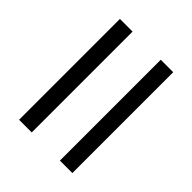

<svg xmlns="http://www.w3.org/2000/svg" viewBox="-33 -620 665 665"><g transform="rotate(-45 300.0 -287.5)"><path d="M53 -356H547V-418H53ZM53 -157H547V-218H53Z"/></g></svg>

Font: Poppy and Pepper
Style: Regular
Weight: 400
Designer: Thy Ha
Foundry: Thy Ha
Version: Version 0.001;Glyphs 3.2 (3227)